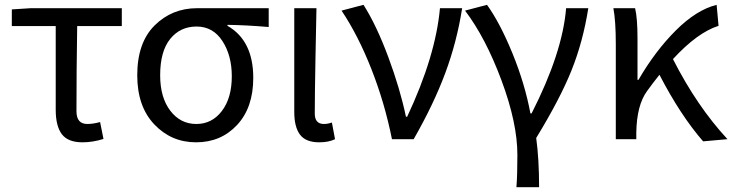

<svg xmlns="http://www.w3.org/2000/svg" viewBox="-20 -577 3036 796"><path d="M322 13Q262 13 236.5 -20.5Q211 -54 211 -122V-469H29V-538L107 -543H485V-469H300Q297 -284 297 -116Q297 -63 342 -63Q366 -63 395 -71L409 -1Q365 13 322 13Z M549 -265Q549 -400 621 -471.5Q693 -543 797 -543H1094V-465Q1000 -473 923 -474V-470Q1030 -409 1030 -254Q1030 -131 963 -59Q896 13 793 13Q690 13 619.5 -61.5Q549 -136 549 -265ZM794 -63Q859 -63 900 -117Q941 -171 941 -261Q941 -347 902 -407Q863 -467 795 -467Q727 -467 685.5 -415.5Q644 -364 644 -265Q644 -173 686 -118Q728 -63 794 -63Z M1303 13Q1248 13 1224 -18.5Q1200 -50 1200 -113V-543H1292Q1291 -502 1288 -342Q1285 -182 1285 -106Q1285 -63 1323 -63Q1338 -63 1356 -69L1369 0Q1343 13 1303 13Z M1605 0Q1575 -150 1520 -290Q1465 -430 1396 -533L1487 -557Q1541 -472 1590 -340Q1639 -208 1663 -93H1668Q1786 -344 1804 -543H1896Q1874 -403 1826 -274Q1778 -145 1695 0Z M2121 199Q2125 150 2125 65Q2125 -67 2059 -244Q1993 -421 1908 -533L1999 -557Q2053 -482 2104.5 -356Q2156 -230 2179 -107H2184Q2312 -358 2327 -543H2419Q2397 -404 2349.5 -285.5Q2302 -167 2203 -5Q2215 82 2215 199Z M2533 0V-394Q2533 -490 2523 -543H2613Q2623 -502 2623 -416V-246H2627Q2696 -365 2781.5 -450.5Q2867 -536 2951 -557L2959 -470Q2871 -442 2770 -332Q2869 -137 2996 0L2895 9Q2801 -99 2714 -267Q2686 -232 2663 -200Q2620 -142 2618 -28V0Z"/></svg>

Font: Noto Sans SC
Style: Regular
Weight: 400
Designer: Ryoko NISHIZUKA  (kana, bopomofo & ideographs); Paul D. Hunt (Latin, Greek & Cyrillic); Sandoll Communications , Soo-you
Foundry: Adobe
Version: Version 2.002;hotconv 1.0.116;makeotfexe 2.5.65601